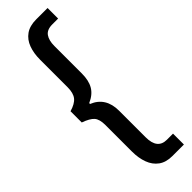

<svg xmlns="http://www.w3.org/2000/svg" viewBox="-279 -738 810 810"><g transform="rotate(-45 126.0 -333.0)"><path d="M243.5 74H174.5Q137.5 74 113.8 56.8Q90 39.5 78.8 9.2Q67.5 -21 67.5 -60.5V-218.5Q67.5 -253 53.8 -268.5Q40 -284 4.5 -296.5V-363.5Q39 -373.5 53.2 -391.2Q67.5 -409 67.5 -444V-608.5Q67.5 -646.5 78.5 -676.2Q89.5 -706 113.5 -723Q137.5 -740 176.5 -740H244V-677H209Q177.5 -677 164.2 -658.2Q151 -639.5 151 -606.5V-442.5Q151 -400.5 135.5 -374Q120 -347.5 84.5 -332V-327Q151 -300 151 -220V-61.5Q151 9 207 9H243.5Z"/></g></svg>

Font: Acari Sans Neue SemiBold
Style: Regular
Weight: 600
Designer: Alfredo Marco Pradil (font), Cristiano Sobral (main changes)
Foundry: Hanken Design Co. (font), Cristiano Sobral (main changes)
Version: Version 2.459;March 19, 2022;FontCreator 14.0.0.2808 64-bit;